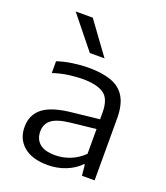

<svg xmlns="http://www.w3.org/2000/svg" viewBox="-148 -909 879 1019"><g transform="rotate(20 292.0 -399.5)"><path d="M240.5 9Q152 9 104.5 -31.5Q57 -72 57 -139.5Q57 -209.5 107.8 -248.5Q158.5 -287.5 273.5 -298.5L420 -314.5V-352.5Q420 -430.5 380.2 -457.2Q340.5 -484 261 -484Q226 -484 182 -478Q138 -472 95 -457.5V-524Q134 -537.5 181.2 -544.2Q228.5 -551 271.5 -551Q348 -551 399.5 -532.2Q451 -513.5 477.2 -469.2Q503.5 -425 503.5 -348V0H432L426 -61.5H420.5Q390 -29 342 -10Q294 9 240.5 9ZM143.5 -146Q143.5 -103 171.8 -78.2Q200 -53.5 260 -53.5Q303.5 -53.5 345 -70Q386.5 -86.5 420 -119.5V-259.5L278.5 -244Q205 -236 174.2 -212Q143.5 -188 143.5 -146ZM248.5 -626.5 102.5 -808H199L331.5 -626.5Z"/></g></svg>

Font: Encode Sans Expanded Expanded
Style: Regular
Weight: 400
Width: 7
Designer: Multiple Designers
Foundry: Impallari Type
Version: Version 3.000; ttfautohint (v1.8.3) -l 8 -r 50 -G 200 -x 14 